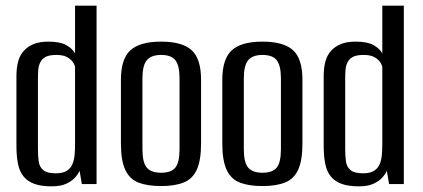

<svg xmlns="http://www.w3.org/2000/svg" viewBox="-20 -650 1494 678"><path d="M162 8Q126 8 102 -0.5Q78 -9 63.5 -26.5Q49 -44 43.5 -71.5Q38 -99 38 -136V-381Q38 -410 44 -432.5Q50 -455 64 -470.5Q78 -486 99 -494.5Q120 -503 151 -503Q192 -503 213.5 -491Q235 -479 245 -462V-630H321V0H269L261 -47Q256 -35 244.5 -22.5Q233 -10 213.5 -1Q194 8 162 8ZM177 -38Q202 -38 216 -47Q230 -56 236 -71Q242 -86 243.5 -104Q245 -122 245 -140V-415Q243 -423 236 -432.5Q229 -442 215.5 -449Q202 -456 179 -456Q154 -456 141 -449Q128 -442 122 -429.5Q116 -417 115 -402Q114 -387 114 -370V-123Q114 -101 116.5 -81Q119 -61 132.5 -49.5Q146 -38 177 -38Z M549 7Q501 7 469.5 -5Q438 -17 422.5 -50Q407 -83 407 -143V-368Q407 -442 440.5 -472.5Q474 -503 549 -503Q623 -503 656.5 -473Q690 -443 690 -368V-143Q690 -84 675 -51Q660 -18 628.5 -5.5Q597 7 549 7ZM549 -40Q584 -40 599 -58Q614 -76 614 -123V-373Q614 -418 599.5 -437Q585 -456 549 -456Q514 -456 498.5 -437.5Q483 -419 483 -373V-123Q483 -76 498.5 -58Q514 -40 549 -40Z M907 7Q859 7 827.5 -5Q796 -17 780.5 -50Q765 -83 765 -143V-368Q765 -442 798.5 -472.5Q832 -503 907 -503Q981 -503 1014.5 -473Q1048 -443 1048 -368V-143Q1048 -84 1033 -51Q1018 -18 986.5 -5.5Q955 7 907 7ZM907 -40Q942 -40 957 -58Q972 -76 972 -123V-373Q972 -418 957.5 -437Q943 -456 907 -456Q872 -456 856.5 -437.5Q841 -419 841 -373V-123Q841 -76 856.5 -58Q872 -40 907 -40Z M1247 8Q1211 8 1187 -0.5Q1163 -9 1148.5 -26.5Q1134 -44 1128.5 -71.5Q1123 -99 1123 -136V-381Q1123 -410 1129 -432.5Q1135 -455 1149 -470.5Q1163 -486 1184 -494.5Q1205 -503 1236 -503Q1277 -503 1298.5 -491Q1320 -479 1330 -462V-630H1406V0H1354L1346 -47Q1341 -35 1329.5 -22.5Q1318 -10 1298.5 -1Q1279 8 1247 8ZM1262 -38Q1287 -38 1301 -47Q1315 -56 1321 -71Q1327 -86 1328.5 -104Q1330 -122 1330 -140V-415Q1328 -423 1321 -432.5Q1314 -442 1300.5 -449Q1287 -456 1264 -456Q1239 -456 1226 -449Q1213 -442 1207 -429.5Q1201 -417 1200 -402Q1199 -387 1199 -370V-123Q1199 -101 1201.5 -81Q1204 -61 1217.5 -49.5Q1231 -38 1262 -38Z"/></svg>

Font: Alumni Sans Thin Medium
Style: Regular
Weight: 500
Version: Version 1.018